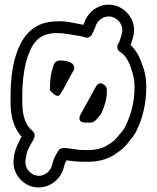

<svg xmlns="http://www.w3.org/2000/svg" viewBox="-20 -629 668 819"><path d="M119 -70C90 -94 75 -132 75 -194V-222C75 -274 81 -325 91 -364C113 -440 140 -488 224 -488C255 -488 281 -481 316 -476C325 -475 333 -473 341 -470C353 -465 366 -471 372 -482L380 -498C384 -507 386 -510 388 -518C396 -543 426 -567 461 -556C486 -548 510 -518 499 -483L496 -472C493 -460 489 -450 484 -442C477 -431 480 -414 493 -407C513 -396 529 -369 539 -338C547 -313 554 -292 554 -258C554 -192 539 -142 518 -97C512 -85 507 -75 499 -66L490 -56C478 -41 468 -28 452 -18C451 -18 450 -17 449 -17C429 -1 398 11 358 11H335C321 11 310 9 294 7C268 4 240 -5 229 14C220 29 209 45 203 71C198 100 170 126 136 120C108 115 83 86 89 52C92 33 94 21 101 6L112 -15C120 -29 139 -54 119 -70ZM335 61H358C406 61 448 47 479 23C498 11 516 -5 530 -25L537 -34C547 -45 557 -59 564 -75C588 -126 604 -185 604 -258C604 -296 598 -326 586 -355C577 -383 562 -414 537 -437C539 -442 542 -451 544 -458L547 -469C566 -534 524 -589 476 -604C411 -624 356 -582 340 -533C339 -530 337 -526 336 -523C334 -524 326 -525 322 -526C296 -530 264 -540 223 -538C109 -537 67 -459 43 -378C31 -332 25 -278 25 -222V-194C25 -133 38 -84 72 -46C71 -44 70 -42 68 -39L57 -16C48 3 41 21 39 45C29 107 73 160 127 169C190 179 243 134 253 81C255 72 258 65 264 55C289 58 306 61 335 61ZM414 -150C426 -176 436 -205 436 -242V-245C436 -252 433 -259 429 -263C426 -266 405 -288 388 -258C372 -229 359 -203 343 -176L325 -143C325 -143 301 -106 347 -106H366C379 -106 389 -116 395 -124C401 -132 411 -139 414 -150ZM238 -228C259 -262 275 -297 293 -327C300 -338 297 -354 282 -362C268 -369 249 -371 236 -371H234C223 -371 213 -363 210 -354L205 -339C196 -313 193 -284 193 -252C193 -249 192 -247 192 -246C192 -246 223 -203 238 -228Z"/></svg>

Font: Blanket
Style: BlkOutline
Weight: 900
Foundry: Cannot Into Space Fonts
Version: Version 0.9